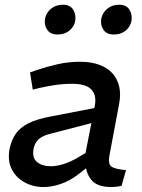

<svg xmlns="http://www.w3.org/2000/svg" viewBox="-20 -766 586 794"><path d="M482.6 2.5Q471.5 5 460.5 6.2Q449.5 7.5 441 7.5Q380.8 7.5 357 -23Q333.2 -53.4 333.6 -96.8L330.2 -115.8L372.1 -329.5Q380.2 -371.5 358.2 -395.4Q336.1 -419.4 279.1 -419.4Q240.2 -419.4 205.9 -414.1Q171.5 -408.7 143.1 -402.2L115.5 -395.4L104.2 -466.6L132.5 -476.4Q174.1 -490.4 218.7 -500.5Q263.4 -510.6 310.8 -510.6Q355.9 -510.6 389.8 -498.4Q423.7 -486.2 444.7 -463Q465.8 -439.8 473.1 -407.3Q480.4 -374.8 472.2 -333.8L432.5 -123Q426.2 -89.2 440.1 -77.9Q454 -66.6 501.1 -62.4ZM159.9 7.5Q117.2 7.5 81.7 -11.9Q46.2 -31.2 28.3 -67Q10.3 -102.8 20 -152.3Q27.5 -187.2 45.2 -213Q62.9 -238.7 98.4 -256.5Q133.8 -274.3 193.1 -284.9L391.2 -323.2L378.6 -262.2L192.7 -214Q167.9 -208.1 152.7 -199.3Q137.6 -190.4 129.9 -178.5Q122.2 -166.7 118.6 -150.2Q112.3 -112.7 133.5 -95.6Q154.6 -78.5 191.5 -78.5Q213.9 -78.5 243.3 -87.7Q272.8 -96.9 303.5 -115.3L355.3 -146.3L362.8 -91.3L305.7 -46.4Q270.8 -19.3 233.1 -5.9Q195.4 7.5 159.9 7.5ZM217.6 -623.3Q188.3 -623.3 175.3 -642.8Q162.2 -662.2 165.9 -687Q168.8 -703.4 178.6 -716.7Q188.4 -730.1 204.1 -738.3Q219.8 -746.4 240.5 -746.4Q269.1 -746.4 281.7 -727.4Q294.4 -708.3 291.5 -683.5Q290 -667.9 280.2 -653.8Q270.4 -639.6 254.7 -631.5Q239 -623.3 217.6 -623.3ZM450.2 -623.3Q420.9 -623.3 407.9 -642.8Q394.8 -662.2 398.5 -687Q401.4 -703.4 411.2 -716.7Q421 -730.1 436.7 -738.3Q452.4 -746.4 473.1 -746.4Q501.7 -746.4 514.3 -727.4Q527 -708.3 524.1 -683.5Q522.6 -667.9 512.8 -653.8Q503 -639.6 487.4 -631.5Q471.9 -623.3 450.2 -623.3Z"/></svg>

Font: REM Medium
Style: Italic
Weight: 500
Italic angle: -11°
Designer: Octavio Pardo
Foundry: Ashler Design
Version: Version 1.005;gftools[0.9.28]